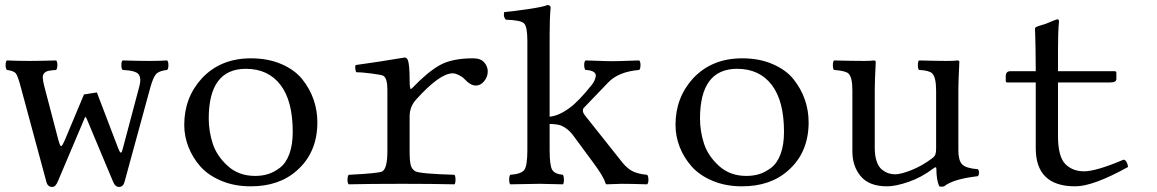

<svg xmlns="http://www.w3.org/2000/svg" viewBox="-20 -718 4518 750"><path d="M358.4 -356.9 441.9 -138.2Q446.8 -125.5 450 -122.8Q453.1 -120.1 455.3 -124.5Q457.5 -128.9 460.9 -142.1L524.4 -380.9Q532.7 -412.6 521.7 -427.5Q510.7 -442.4 459 -444.8Q454.1 -449.7 454.1 -463.9Q454.1 -478 459 -481.9Q522.9 -480 563 -480Q602.1 -480 632.8 -481.9Q637.7 -478 637.9 -464.1Q638.2 -450.2 632.8 -444.8Q600.6 -441.4 589.4 -428.2Q578.1 -415 567.4 -377L466.8 -8.8Q461.9 12.2 444.8 12.2Q429.7 12.2 421.9 -7.8L317.9 -255.9L313 -262.2L206.1 -9.8Q197.3 12.2 184.1 12.2Q166 12.2 161.1 -7.8L60.1 -381.8Q49.3 -422.4 41.3 -431.9Q33.2 -441.4 6.8 -444.8Q2 -449.7 2 -463.9Q2 -478 6.8 -481.9Q48.8 -480 95.2 -480Q132.3 -480 199.2 -481.9Q204.1 -478 204.1 -464.1Q204.1 -450.2 199.2 -444.8Q179.2 -443.4 169.2 -441.2Q159.2 -439 152.8 -432.4Q146.5 -425.8 147 -414.1Q147.5 -402.3 152.8 -381.8L207 -174.8Q214.4 -146.5 219 -147Q223.6 -147.5 235.8 -176.8L308.1 -349.1Z M699.7 -230Q699.7 -336.9 768.6 -412.1Q841.8 -490.2 960.4 -490.2Q1027.3 -490.2 1079.6 -467.5Q1131.8 -444.8 1161.1 -408Q1190.4 -371.1 1205.1 -328.6Q1219.7 -286.1 1219.7 -240.2Q1219.7 -122.1 1139.6 -51.8Q1069.8 10.3 958.5 9.8Q895.5 9.8 844.5 -11.7Q793.5 -33.2 762.9 -67.6Q732.4 -102.1 716.1 -144Q699.7 -186 699.7 -230ZM940.4 -449.2Q795.4 -449.2 795.4 -254.9Q795.4 -205.1 811 -157Q826.7 -108.9 869.6 -69.8Q912.6 -30.8 976.6 -30.8Q1003.4 -30.8 1026.6 -37.8Q1049.8 -44.9 1073.2 -62.5Q1096.7 -80.1 1110.1 -116Q1123.5 -151.9 1123.5 -203.1Q1123.5 -324.2 1075.4 -386.7Q1027.3 -449.2 940.4 -449.2Z M1580.1 -405.8Q1580.1 -370.1 1585 -370.6Q1586.9 -370.6 1590.3 -374Q1649.4 -436 1697.3 -463.1Q1745.1 -490.2 1828.1 -490.2Q1857.9 -490.2 1871.6 -474.1Q1885.3 -458 1885.3 -439Q1885.3 -418 1871.3 -400.9Q1857.4 -383.8 1838.4 -383.8Q1817.4 -383.8 1792.5 -411.1Q1786.6 -417.5 1772.5 -424.6Q1758.3 -431.6 1748.5 -431.6Q1697.3 -431.6 1604.5 -328.1Q1580.6 -301.3 1580.1 -264.2V-126Q1580.1 -87.9 1584.7 -72Q1589.4 -56.2 1602.5 -48.8Q1622.6 -39.1 1755.4 -35.2Q1759.3 -30.3 1759.3 -16.1Q1759.3 -2 1755.4 2Q1669.4 0 1549.3 0Q1426.3 0 1342.3 2Q1337.4 -2 1337.4 -15.9Q1337.4 -29.8 1342.3 -35.2Q1462.4 -41 1474.1 -48.8Q1493.2 -62 1493.2 -126V-368.2Q1493.2 -412.1 1477.5 -421.9Q1470.7 -425.8 1430.9 -430.9Q1391.1 -436 1371.1 -436Q1365.2 -453.1 1369.1 -463.9Q1458 -476.1 1560.1 -493.2Q1568.8 -493.2 1572.3 -484.9Q1580.1 -468.8 1580.1 -405.8Z M2040 -131.8V-559.1Q2040 -615.2 2026.6 -627.2Q2013.2 -639.2 1956.1 -641.1Q1944.8 -652.3 1949.7 -670.9Q1984.9 -673.8 2043 -682.4Q2101.1 -690.9 2118.2 -698.2Q2131.3 -698.2 2130.9 -688Q2127 -647.9 2127 -583V-262.2Q2162.1 -265.1 2204.1 -295.9Q2239.3 -320.8 2293 -388.2Q2297.9 -395 2301.5 -402.1Q2305.2 -409.2 2307.1 -419.7Q2309.1 -430.2 2299.1 -437Q2289.1 -443.8 2267.1 -444.8Q2262.2 -449.7 2262 -463.4Q2261.7 -477.1 2267.1 -481.9Q2279.3 -481.9 2313.7 -480.5Q2348.1 -479 2372.1 -479Q2395 -479 2429.9 -480.5Q2464.8 -481.9 2477.1 -481.9Q2481.9 -477.1 2481.9 -463.6Q2481.9 -450.2 2477.1 -444.8Q2396 -438 2356 -396L2260.7 -296.9Q2256.8 -293 2256.8 -286.1Q2256.8 -277.3 2265.1 -267.1L2412.1 -82Q2433.1 -57.1 2454.1 -47.6Q2475.1 -38.1 2507.8 -35.2Q2512.7 -30.3 2512.9 -16.6Q2513.2 -2.9 2507.8 2Q2441.9 0 2407.7 0Q2392.6 0 2349.1 2Q2347.2 2 2344.7 -2.9Q2338.9 -26.9 2297.9 -82L2216.8 -191.9Q2198.7 -215.8 2170.9 -228Q2157.7 -232.9 2127 -233.9V-131.8Q2127 -71.8 2137 -54.9Q2147 -38.1 2178.7 -35.2Q2182.6 -30.3 2182.9 -16.1Q2183.1 -2 2178.7 2Q2092.8 0 2087.9 0Q2057.1 0 1973.1 2Q1969.2 -2 1969 -15.9Q1968.8 -29.8 1973.1 -35.2Q2016.1 -38.1 2028.1 -54.4Q2040 -70.8 2040 -131.8Z M2618.7 -230Q2618.7 -336.9 2687.5 -412.1Q2760.7 -490.2 2879.4 -490.2Q2946.3 -490.2 2998.5 -467.5Q3050.8 -444.8 3080.1 -408Q3109.4 -371.1 3124 -328.6Q3138.7 -286.1 3138.7 -240.2Q3138.7 -122.1 3058.6 -51.8Q2988.8 10.3 2877.4 9.8Q2814.5 9.8 2763.4 -11.7Q2712.4 -33.2 2681.9 -67.6Q2651.4 -102.1 2635 -144Q2618.7 -186 2618.7 -230ZM2859.4 -449.2Q2714.4 -449.2 2714.4 -254.9Q2714.4 -205.1 2730 -157Q2745.6 -108.9 2788.6 -69.8Q2831.5 -30.8 2895.5 -30.8Q2922.4 -30.8 2945.6 -37.8Q2968.8 -44.9 2992.2 -62.5Q3015.6 -80.1 3029.1 -116Q3042.5 -151.9 3042.5 -203.1Q3042.5 -324.2 2994.4 -386.7Q2946.3 -449.2 2859.4 -449.2Z M3444.8 9.8Q3375.5 9.8 3342.5 -29.3Q3309.6 -68.4 3309.6 -126V-365.2Q3309.6 -416 3294.4 -430.7Q3283.2 -441.4 3237.8 -444.8Q3233.4 -449.2 3233.4 -463.4Q3233.4 -477.5 3237.8 -481.9Q3312 -480 3356 -480Q3382.8 -480 3392.6 -481.9Q3400.4 -481.9 3400.9 -476.1Q3397 -398.9 3397 -369.1V-140.1Q3397 -108.9 3404.8 -86.9Q3412.6 -64.9 3425.8 -54.9Q3439 -44.9 3451.2 -41Q3463.4 -37.1 3476.6 -37.1Q3498.5 -37.1 3539.6 -53.2Q3580.6 -69.3 3620.6 -99.1Q3630.9 -106.9 3633.8 -114.5Q3636.7 -122.1 3636.7 -138.2V-363.8Q3636.7 -416.5 3621.1 -431.6Q3609.4 -442.9 3569.8 -444.8Q3565.4 -449.2 3565.4 -463.4Q3565.4 -477.5 3569.8 -481.9Q3644 -480 3677 -480Q3710 -480 3719.7 -481.9Q3727.5 -481.9 3727.5 -476.1Q3723.6 -398.9 3723.6 -369.1V-129.9Q3723.6 -91.3 3738.5 -75.9Q3753.4 -60.5 3799.8 -57.1Q3804.2 -52.7 3804.2 -43.7Q3804.2 -34.7 3799.8 -29.8Q3703.1 -18.6 3668 9.8Q3656.7 12.7 3648.9 9.8Q3637.7 -15.1 3637.7 -59.1Q3637.7 -69.3 3626 -60.1Q3579.6 -24.9 3529.3 -7.6Q3479 9.8 3444.8 9.8Z M3926.8 -439.9H4025.9Q4025.9 -488.8 4025.1 -527.3Q4024.4 -565.9 4023.7 -585Q4022.9 -604 4022.9 -606Q4022.9 -610.4 4029.1 -613.3Q4035.2 -616.2 4047.1 -619.4Q4059.1 -622.6 4064.9 -625Q4106.9 -642.6 4109.4 -642.6Q4117.2 -642.6 4116.7 -633.8Q4112.8 -593.8 4112.8 -528.8V-439.9H4333Q4340.8 -439.9 4340.8 -434.1V-409.2Q4340.8 -396 4316.9 -396H4112.8V-187Q4112.8 -106.9 4140.9 -77.9Q4168.9 -48.8 4214.8 -48.8Q4261.7 -48.8 4368.7 -94.2Q4381.8 -93.3 4386.7 -65.9Q4249.5 10.3 4179.7 9.8Q4025.9 9.8 4025.9 -139.2V-396H3914.1Q3909.2 -396 3908.7 -401.9V-419.9Q3908.7 -439.9 3926.8 -439.9Z"/></svg>

Font: Linux Libertine Mono
Style: Mono
Weight: 400
Designer: Philipp H. Poll
Foundry: Philipp H. Poll
Version: Version 5.1.7 ; ttfautohint (v0.9)